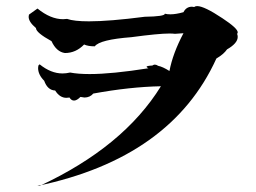

<svg xmlns="http://www.w3.org/2000/svg" viewBox="-20 -653 841 630"><path d="M110 -43Q385 -171 508 -370Q406 -368 286 -346Q275 -333 257 -333L244 -335Q232 -323 223 -323Q214 -323 208 -333L198 -332Q176 -332 161 -356Q136 -357 125 -388Q105 -408 105 -430L106 -438L110 -442Q147 -412 185 -412Q197 -412 210 -415Q236 -410 274 -410Q347 -410 467 -429Q461 -432 461 -434Q461 -437 480 -438Q484 -441 488 -441Q493 -441 499 -437Q514 -434 536 -420Q547 -478 582 -544L554 -542Q548 -543 536 -543Q500 -543 411 -531Q307 -523 291 -501Q269 -501 256 -507Q229 -479 193 -479Q165 -483 149 -518Q98 -546 98 -561Q74 -581 74 -598L75 -605L103 -625Q146 -590 187 -590L200 -591Q223 -583 272 -583Q339 -583 455 -598Q521 -599 521 -608Q529 -606 539 -606Q557 -606 582 -613Q591 -631 610 -631L617 -630Q621 -633 627 -633Q650 -633 710 -593Q760 -560 760 -547Q760 -544 758 -542Q760 -537 760 -532Q760 -511 725 -491Q714 -475 690 -461Q542 -135 103 -43Z"/></svg>

Font: Xiangcui Kesong Xiangcui Kesong
Style: Regular
Weight: 400
Version: Version 1.501;March 28, 2024;FontCreator 14.0.0.2814 64-bit